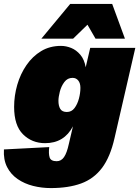

<svg xmlns="http://www.w3.org/2000/svg" viewBox="-51 -744 710 979"><path d="M208 215Q162 215 118 204Q74 193 39 169Q4 145 -15 107.5Q-34 70 -31 18L200 6Q196 39 202 58.5Q208 78 238 78Q261 78 275.5 57Q290 36 300 -10L321 -100Q276 -14 179 -14Q112 -14 66.5 -59Q21 -104 21 -199Q21 -256 37 -311.5Q53 -367 84 -412Q115 -457 159 -483.5Q203 -510 260 -510Q286 -510 312 -499.5Q338 -489 358.5 -465Q379 -441 386 -401L409 -500H639L533 -40Q511 57 469 112.5Q427 168 362.5 191.5Q298 215 208 215ZM290 -173Q314 -173 329 -193Q344 -213 351.5 -241.5Q359 -270 359 -296Q359 -320 348 -333.5Q337 -347 319 -347Q293 -347 277 -325.5Q261 -304 254 -276.5Q247 -249 247 -230Q247 -204 256.5 -188.5Q266 -173 290 -173ZM160 -547 307 -724H521L586 -547H436L395 -618L322 -547Z"/></svg>

Font: Work Sans Black
Style: Italic
Weight: 900
Italic angle: -13°
Designer: Wei Huang
Foundry: Wei Huang
Version: Version 2.009; ttfautohint (v1.8.3)